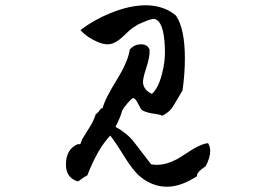

<svg xmlns="http://www.w3.org/2000/svg" viewBox="-20 -715 1040 728"><path d="M613 -7Q605 -7 596 -8Q587 -9 579 -11Q534 -22 500 -56Q478 -78 446 -130Q430 -156 418 -173.5Q406 -191 398 -201Q351 -152 311 -50Q298 -44 276 -27Q230 -40 230 -91Q230 -150 276 -169Q277 -168 281 -168Q286 -168 287 -175Q292 -188 292 -188L320 -233Q329 -247 334.5 -259.5Q340 -272 343 -282Q346 -283 349 -286.5Q352 -290 355 -293Q358 -298 361.5 -301.5Q365 -305 369 -305Q374 -324 388 -351.5Q402 -379 425 -416Q466 -483 472 -527Q489 -547 515 -547Q539 -547 547 -527Q549 -501 535 -459Q522 -420 522 -403Q524 -374 556 -359Q580 -380 594 -434Q608 -485 605 -537Q601 -635 566 -643Q557 -644 538 -637L514 -627Q503 -623 487 -612Q471 -601 451 -581Q417 -547 388 -547Q371 -547 350 -556Q310 -573 285 -601Q310 -620 338 -636Q366 -652 398 -665Q474 -696 537 -695Q604 -693 647 -656Q681 -607 681 -493Q681 -434 672 -372L640 -318Q631 -302 619.5 -292Q608 -282 595 -276Q588 -281 556 -285Q529 -290 518 -298Q514 -301 503.5 -322Q493 -343 485 -343Q480 -343 463 -323Q456 -315 451 -308Q446 -301 443 -295Q437 -271 418 -234Q437 -224 456.5 -208.5Q476 -193 493 -170L553 -92Q559 -91 565 -90.5Q571 -90 576 -90Q623 -90 681 -130Q741 -171 769 -172Q777 -159 777 -143Q777 -117 760 -85Q724 -61 727 -47Q666 -7 613 -7Z"/></svg>

Font: Yuji Hentaigana Akebono
Style: Regular
Weight: 400
Designer: Kataoka Yuji
Foundry: Kinuta Font Factory
Version: Version 3.002